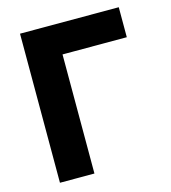

<svg xmlns="http://www.w3.org/2000/svg" viewBox="-107 -800 791 887"><g transform="rotate(-15 288.5 -356.5)"><path d="M70.3 0Q70.3 -57.6 70.3 -111.6Q70.3 -165.5 70.3 -232.4V-474.4Q70.3 -543.6 70.3 -599Q70.3 -654.4 70.3 -713H542.6V-569.6Q490.5 -569.6 431.3 -569.6Q372.1 -569.6 291.8 -569.6H166.4L235.2 -687Q235.2 -628.4 235.2 -573Q235.2 -517.6 235.2 -448.4V-232.4Q235.2 -165.5 235.2 -111.6Q235.2 -57.6 235.2 0Z"/></g></svg>

Font: Commissioner Thin
Style: Regular
Weight: 100
Designer: Kostas Bartsokas
Foundry: Kostas Bartsokas
Version: Version 1.001;gftools[0.9.23]